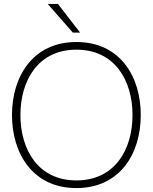

<svg xmlns="http://www.w3.org/2000/svg" viewBox="-20 -946 779 978"><path d="M369 12C591 12 697 -163 697 -360C697 -557 591 -732 369 -732C148 -732 41 -557 41 -360C41 -163 148 12 369 12ZM84 -360C84 -536 174 -693 369 -693C565 -693 655 -536 655 -360C655 -184 565 -27 369 -27C174 -27 84 -184 84 -360ZM223 -926 351 -780H388L275 -926Z"/></svg>

Font: Aspekta 150
Style: Regular
Weight: 150
Designer: Ivo Dolenc
Version: Version 2.000